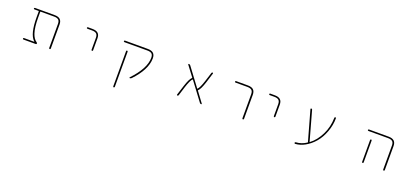

<svg xmlns="http://www.w3.org/2000/svg" viewBox="44 -1660 6412 2969"><g transform="rotate(20 3250.0 -175.5)"><path d="M698.2 -36.1V-432.6Q698.2 -479.5 676.8 -499Q654.3 -519.5 603.5 -519.5H381.8Q377 -519.5 377 -514.6V-417Q377 -261.7 407.2 -168.9Q434.6 -85.9 486.3 -52.7Q496.1 -46.9 496.1 -35.2Q496.1 -30.3 492.7 -26.9Q489.3 -23.4 484.4 -23.4H279.3Q274.4 -23.4 270.5 -27.3Q266.6 -31.2 266.6 -36.1Q266.6 -41 270.5 -44.4Q274.4 -47.9 279.3 -47.9H447.3Q448.2 -47.9 448.7 -49.3Q449.2 -50.8 448.2 -50.8L442.4 -56.6Q397.5 -99.6 375 -189.5Q352.5 -279.3 352.5 -417V-514.6Q352.5 -519.5 347.7 -519.5H279.3Q274.4 -519.5 270.5 -522.9Q266.6 -526.4 266.6 -531.2Q266.6 -536.1 270.5 -540Q274.4 -543.9 279.3 -543.9H603.5Q665 -543.9 694.8 -516.1Q724.6 -488.3 724.6 -432.6V-36.1Q724.6 -31.2 720.7 -27.3Q716.8 -23.4 711.4 -23.4Q706.1 -23.4 702.1 -27.3Q698.2 -31.2 698.2 -36.1Z M1323.2 -234.4V-431.6Q1323.2 -478.5 1299.8 -499Q1277.3 -518.6 1226.6 -518.6H1151.4Q1146.5 -518.6 1142.6 -522Q1138.7 -525.4 1138.7 -530.8Q1138.7 -536.1 1142.6 -539.6Q1146.5 -543 1151.4 -543H1226.6Q1288.1 -543 1318.4 -515.6Q1348.6 -489.3 1348.6 -431.6V-234.4Q1348.6 -229.5 1344.7 -225.6Q1340.8 -221.7 1335.4 -221.7Q1330.1 -221.7 1326.7 -225.6Q1323.2 -229.5 1323.2 -234.4Z M1832 181.6V-398.4Q1832 -403.3 1835.4 -407.2Q1838.9 -411.1 1844.2 -411.1Q1849.6 -411.1 1853.5 -407.2Q1857.4 -403.3 1857.4 -398.4V181.6Q1857.4 186.5 1853.5 190.4Q1849.6 194.3 1844.2 194.3Q1838.9 194.3 1835.4 190.4Q1832 186.5 1832 181.6ZM2029.3 -24.4Q2024.4 -24.4 2022.5 -28.8Q2020.5 -33.2 2023.4 -37.1Q2233.4 -256.8 2233.4 -433.6Q2233.4 -479.5 2210.9 -500Q2188.5 -519.5 2137.7 -519.5H1759.8Q1754.9 -519.5 1751 -523.4Q1747.1 -527.3 1747.1 -532.2Q1747.1 -537.1 1751 -541Q1754.9 -544.9 1759.8 -544.9H2137.7Q2199.2 -544.9 2229 -517.1Q2258.8 -489.3 2258.8 -433.6Q2258.8 -338.9 2205.1 -236.3Q2155.3 -139.6 2057.6 -37.1Q2045.9 -24.4 2029.3 -24.4Z M3203.1 -23.4Q3188.5 -23.4 3179.7 -35.2L2954.1 -336.9Q2951.2 -340.8 2948.2 -337.9L2947.3 -336.9Q2916 -308.6 2877 -187.5L2830.1 -36.1Q2826.2 -23.4 2812.5 -23.4Q2807.6 -23.4 2804.7 -27.3Q2802.7 -30.3 2802.7 -33.2Q2802.7 -35.2 2802.7 -36.1L2853.5 -195.3Q2894.5 -324.2 2932.6 -356.4Q2935.5 -359.4 2933.6 -362.3L2806.6 -531.2Q2803.7 -535.2 2806.2 -539.6Q2808.6 -543.9 2813.5 -543.9Q2829.1 -543.9 2838.9 -531.2L3062.5 -231.4Q3065.4 -227.5 3068.4 -230.5L3069.3 -231.4Q3100.6 -259.8 3139.6 -380.9L3187.5 -532.2Q3191.4 -543.9 3204.1 -543.9Q3209 -543.9 3211.4 -540Q3213.9 -536.1 3212.9 -532.2L3163.1 -372.1Q3122.1 -243.2 3085 -210.9Q3082 -208 3084 -205.1L3209 -36.1Q3211.9 -32.2 3210 -27.8Q3208 -23.4 3203.1 -23.4Z M3877.9 -37.1V-432.6Q3877.9 -479.5 3855.5 -499Q3834 -519.5 3782.2 -519.5H3587.9Q3583 -519.5 3579.6 -522.9Q3576.2 -526.4 3576.2 -531.2Q3576.2 -536.1 3579.6 -540Q3583 -543.9 3587.9 -543.9H3782.2Q3844.7 -543.9 3875 -516.6Q3904.3 -489.3 3904.3 -432.6V-37.1Q3904.3 -31.2 3900.4 -27.3Q3896.5 -23.4 3891.1 -23.4Q3885.7 -23.4 3881.8 -27.3Q3877.9 -31.2 3877.9 -37.1Z M4323.2 -234.4V-431.6Q4323.2 -478.5 4299.8 -499Q4277.3 -518.6 4226.6 -518.6H4151.4Q4146.5 -518.6 4142.6 -522Q4138.7 -525.4 4138.7 -530.8Q4138.7 -536.1 4142.6 -539.6Q4146.5 -543 4151.4 -543H4226.6Q4288.1 -543 4318.4 -515.6Q4348.6 -489.3 4348.6 -431.6V-234.4Q4348.6 -229.5 4344.7 -225.6Q4340.8 -221.7 4335.4 -221.7Q4330.1 -221.7 4326.7 -225.6Q4323.2 -229.5 4323.2 -234.4Z M4777.3 29.3Q4871.1 25.4 4954.1 -30.3Q4957 -32.2 4956.1 -37.1L4817.4 -531.2Q4816.4 -536.1 4819.3 -540Q4822.3 -543.9 4827.1 -543.9Q4840.8 -543.9 4844.7 -531.2L4978.5 -50.8Q4979.5 -45.9 4983.4 -48.8L4985.4 -50.8Q5079.1 -120.1 5145.5 -252.9Q5208 -377.9 5210.9 -531.2Q5210.9 -537.1 5214.8 -540.5Q5218.8 -543.9 5224.1 -543.9Q5229.5 -543.9 5232.9 -540.5Q5236.3 -537.1 5236.3 -531.2Q5236.3 -418 5194.3 -305.7Q5152.3 -192.4 5085.4 -114.7Q5018.6 -37.1 4934.6 8.8Q4859.4 50.8 4777.3 55.7Q4777.3 55.7 4777.3 55.7Q4772.5 55.7 4768.6 51.8Q4764.6 47.9 4764.6 43Q4764.6 38.1 4768.6 34.2Q4772.5 30.3 4777.3 29.3Z M6194.3 -36.1V-432.6Q6194.3 -479.5 6171.9 -499Q6149.4 -519.5 6098.6 -519.5H5775.4Q5770.5 -519.5 5766.6 -522.9Q5762.7 -526.4 5762.7 -531.2Q5762.7 -536.1 5766.6 -540Q5770.5 -543.9 5775.4 -543.9H6098.6Q6160.2 -543.9 6190.4 -516.6Q6220.7 -489.3 6220.7 -432.6V-36.1Q6220.7 -31.2 6216.8 -27.3Q6212.9 -23.4 6207.5 -23.4Q6202.1 -23.4 6198.2 -27.3Q6194.3 -31.2 6194.3 -36.1ZM5847.7 -36.1V-397.5Q5847.7 -402.3 5851.6 -406.2Q5855.5 -410.2 5860.4 -410.2Q5865.2 -410.2 5869.1 -406.2Q5873 -402.3 5873 -397.5V-36.1Q5873 -31.2 5869.1 -27.3Q5865.2 -23.4 5860.4 -23.4Q5855.5 -23.4 5851.6 -27.3Q5847.7 -31.2 5847.7 -36.1Z"/></g></svg>

Font: Rounded-X Mgen+ 1mn thin
Style: Regular
Weight: 100
Designer: [Source Han Sans]
Ryoko NISHIZUKA  (kana & ideographs); Paul D. Hunt (Latin, Greek & Cyrillic); Wenlong ZHANG  (bopomofo
Version: Version 1.059.20150602